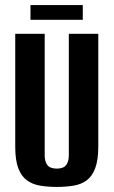

<svg xmlns="http://www.w3.org/2000/svg" viewBox="-20 -724 447 756"><path d="M204 12Q168 12 138 7Q108 2 86 -14Q64 -30 52 -61.5Q40 -93 40 -147V-591H156V-114Q156 -93 162.5 -80.5Q169 -68 180 -64Q191 -60 204 -60Q216 -60 227 -64Q238 -68 244.5 -80.5Q251 -93 251 -114V-591H367V-147Q367 -94 355 -62Q343 -30 321.5 -14Q300 2 269.5 7Q239 12 204 12ZM100 -646V-704H306V-646Z"/></svg>

Font: Alumni Sans
Style: Bold
Weight: 700
Designer: Robert E. Leuschke
Foundry: Robert E. Leuschke
Version: Version 1.018